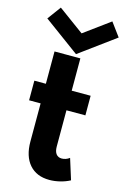

<svg xmlns="http://www.w3.org/2000/svg" viewBox="-143 -1021 726 1102"><g transform="rotate(15 220.0 -470.0)"><path d="M267 16Q190.5 16 148 -32.8Q105.5 -81.5 105.5 -169V-395.5H37V-512H105.5V-704H259V-512H371.5V-395.5H259V-180Q259 -151 270.8 -136Q282.5 -121 304 -121Q328 -121 350 -137L388.5 -14Q362.5 0 330.2 8Q298 16 267 16ZM228.5 -721 16.5 -876.5 75.5 -956.5 228.5 -844.5 381.5 -956.5 440.5 -876.5Z"/></g></svg>

Font: Spartan Thin
Style: Bold
Weight: 700
Version: Version 1.004